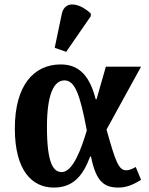

<svg xmlns="http://www.w3.org/2000/svg" viewBox="-20 -837 671 867"><path d="M279 -603 390 -764V-776C341 -822 273 -839 259 -774L227 -621ZM223 10C313 10 356 -47 387 -130H391C414 -13 453 10 516 10C557 10 591 -9 617 -25L593 -83C577 -74 563 -68 551 -68C515 -68 502 -107 461 -252L617 -536H458L416 -389H412C381 -512 323 -546 254 -546C133 -546 47 -452 47 -257C47 -65 126 10 223 10ZM259 -60C221 -60 192 -98 192 -264C192 -413 224 -474 271 -474C319 -474 342 -408 372 -248C347 -164 309 -60 259 -60Z"/></svg>

Font: Noto Serif SemiCondensed
Style: Bold
Weight: 700
Width: 4
Designer: Monotype Design Team
Foundry: Monotype Imaging Inc.
Version: Version 2.015